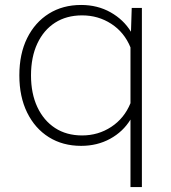

<svg xmlns="http://www.w3.org/2000/svg" viewBox="-20 -576 690 774"><path d="M307 -556Q373 -556 425.5 -526.5Q478 -497 508 -448L511 -544H552V178H506V-94Q476 -45 424 -16.5Q372 12 307 12Q233 12 177 -23Q121 -58 89.5 -122Q58 -186 58 -272Q58 -359 89.5 -422.5Q121 -486 177 -521Q233 -556 307 -556ZM311 -30Q376 -30 428.5 -64.5Q481 -99 506 -160V-385Q481 -446 428.5 -480Q376 -514 311 -514Q248 -514 202 -484.5Q156 -455 130.5 -400.5Q105 -346 105 -272Q105 -199 130.5 -144.5Q156 -90 202 -60Q248 -30 311 -30Z"/></svg>

Font: Azeret Mono Thin
Style: Regular
Weight: 100
Designer: Martin Vácha
Foundry: Displaay
Version: Version 1.002